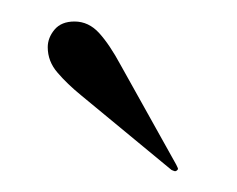

<svg xmlns="http://www.w3.org/2000/svg" viewBox="-20 -634 226 183"><path d="M95 -572 148 -477Q149 -475 149.5 -473.8Q150 -472.5 148.5 -471.5Q147.5 -470.5 146 -471Q144.5 -471.5 143.5 -472L57.5 -543Q44 -554 34.8 -564.8Q25.5 -575.5 25.5 -589Q25.5 -598 32 -605.8Q38.5 -613.5 51 -613.5Q64.5 -613.5 74.5 -602.5Q84.5 -591.5 95 -572Z"/></svg>

Font: Fraunces 120pt Light
Style: Regular
Weight: 300
Version: Version 1.000;[b76b70a41]